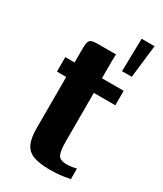

<svg xmlns="http://www.w3.org/2000/svg" viewBox="-159 -668 623 735"><g transform="rotate(30 152.0 -301.0)"><path d="M188 4Q141 4 114.5 -6.5Q88 -17 77 -41.5Q66 -66 66 -109V-335H25V-399H66V-458Q66 -479 69 -489Q72 -499 81.5 -502Q91 -505 110 -505H188Q188 -502 187.5 -495.5Q187 -489 187 -479V-399H283V-335H188V-120Q188 -81 195.5 -63.5Q203 -46 235 -46Q245 -46 258.5 -48Q272 -50 277 -52V-5Q271 -4 247 0Q223 4 188 4ZM240 -461 243 -606H300L283 -461Z"/></g></svg>

Font: Genos SemiBold
Style: Regular
Weight: 600
Designer: Robert E. Leuschke
Foundry: Robert E. Leuschke
Version: Version 1.010